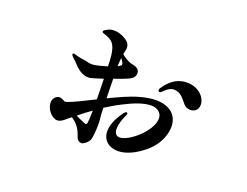

<svg xmlns="http://www.w3.org/2000/svg" viewBox="-91 -710 1183 920"><g transform="rotate(20 500.0 -249.5)"><path d="M655 -285C604 -285 545 -265 504 -247C485 -239 455 -225 428 -212C428 -225 427 -238 427 -253C427 -267 426 -289 426 -311C458 -322 487 -333 501 -340C517 -348 526 -359 526 -375C526 -389 518 -402 491 -407C474 -410 463 -416 446 -427C441 -430 436 -434 431 -439C432 -442 432 -446 433 -449C435 -455 437 -464 437 -471C437 -482 434 -493 424 -502C410 -515 381 -530 352 -530C341 -530 330 -528 319 -522C307 -516 301 -512 301 -506C301 -503 304 -501 310 -499C321 -496 353 -487 365 -463C379 -440 382 -392 382 -358C356 -350 325 -342 309 -341C294 -341 282 -344 275 -346C271 -347 269 -347 265 -348C248 -350 230 -353 218 -358C214 -359 211 -360 209 -360C205 -361 202 -356 202 -356C202 -352 204 -350 206 -347C210 -342 218 -334 227 -327C253 -297 278 -276 312 -276C317 -276 322 -277 326 -278C338 -281 360 -288 384 -296C385 -262 385 -225 386 -191L369 -183C300 -148 257 -129 247 -129C245 -129 243 -129 240 -131C233 -135 223 -140 215 -140C203 -140 183 -127 183 -102C183 -68 213 -32 242 -32C265 -32 286 -59 303 -70C331 -52 348 -31 361 9C367 26 378 31 388 31C397 31 414 20 424 3C430 -7 434 -44 434 -86C434 -95 433 -108 431 -124C430 -135 430 -148 429 -164C456 -181 482 -197 509 -210C555 -234 604 -253 641 -253C674 -253 697 -235 697 -206C697 -172 667 -130 636 -103C605 -74 570 -57 550 -57C532 -57 523 -72 523 -92C523 -117 535 -147 540 -158C545 -168 547 -174 547 -177C547 -180 543 -182 541 -182C537 -182 533 -178 528 -172C497 -129 485 -94 485 -66C485 -19 520 7 565 7C605 7 652 -15 695 -51C756 -102 767 -161 767 -189C767 -251 722 -285 655 -285ZM428 -418C436 -408 443 -396 443 -391C443 -385 438 -382 431 -378C430 -377 428 -376 425 -375C426 -387 426 -403 428 -418ZM766 -415C727 -415 688 -399 652 -345C650 -341 649 -338 649 -335C649 -330 652 -327 656 -327C660 -327 664 -329 669 -335C682 -348 698 -362 718 -362C754 -362 770 -334 790 -311C800 -301 812 -297 823 -297C843 -297 863 -309 863 -337C863 -375 824 -415 766 -415ZM386 -128C386 -99 384 -78 383 -71C381 -64 378 -62 376 -62C374 -62 369 -64 362 -67C353 -71 335 -78 322 -85C343 -102 364 -119 386 -134Z"/></g></svg>

Font: Shippori Mincho OTF SemiBold
Style: Regular
Weight: 600
Designer: FONTDASU
Foundry: FONTDASU / Google Inc. / but / Adobe
Version: Version 3.300;hotconv 1.0.109;makeotfexe 2.5.65596